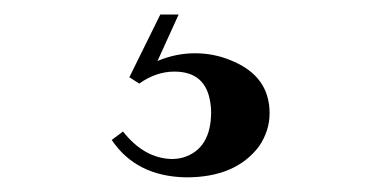

<svg xmlns="http://www.w3.org/2000/svg" viewBox="-20 -24 528 266"><path d="M159.2 83 172.9 91.8Q196.3 75.2 221.7 75.2Q265.6 75.2 271.5 119.1Q272.5 125 272.5 130.9Q272.5 182.6 233.4 194.3Q225.6 196.3 217.8 196.3Q179.7 195.3 150.4 158.2L134.8 169.9Q168.9 220.7 238.3 221.7Q306.6 221.7 338.9 178.7Q353.5 157.2 353.5 132.8Q353.5 81.1 299.8 59.6Q276.4 49.8 250 49.8Q223.6 49.8 198.2 60.5L227.5 -3.9H202.1Z"/></svg>

Font: Abhaya Libre Medium
Style: Regular
Weight: 500
Designer: Pushpananda Ekanayake, Sol Matas, Pathum Egodawatta
Foundry: Mooniak
Version: Version 1.050 ; ttfautohint (v1.6)